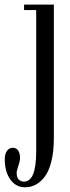

<svg xmlns="http://www.w3.org/2000/svg" viewBox="-72 -543 295 812"><path d="M33.7 249Q-4.9 249 -28.3 216.1Q-51.8 183.1 -51.8 131.3Q-51.8 107.9 -42.5 95Q-33.2 82 -17.6 82Q-2.9 82 4.9 93.8Q12.7 105.5 12.7 125Q12.7 138.2 5.6 158.4Q-1.5 178.7 -1.5 188.5Q-1.5 208.5 7.8 216.8Q17.1 225.1 29.3 225.1Q81.1 225.1 81.1 97.7V-500.5H29.8V-523.4H155.8V40.5Q155.8 96.7 145.5 138.4Q135.3 180.2 117.7 203.6Q100.1 227.1 79.1 238Q58.1 249 33.7 249Z"/></svg>

Font: Imbue
Style: Regular
Weight: 400
Designer: Tyler Finck
Foundry: Etcetera Type Company
Version: Version 0.910